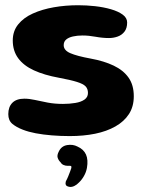

<svg xmlns="http://www.w3.org/2000/svg" viewBox="-20 -514 572 752"><path d="M253.5 19Q217 19 183 16.2Q149 13.5 120 8Q91 2.5 69.5 -6Q44.5 -15.5 28.5 -28.8Q12.5 -42 12.5 -67Q12.5 -95.5 28.5 -111.5Q44.5 -127.5 75.5 -127.5Q94.5 -127.5 117 -122.5Q139.5 -117.5 166.8 -112.2Q194 -107 226.5 -107Q252.5 -107 275 -110.8Q297.5 -114.5 311 -124Q324.5 -133.5 324.5 -150Q324.5 -166 315.2 -175.8Q306 -185.5 281.2 -193.2Q256.5 -201 210.5 -209.5Q153 -220 112.8 -238.5Q72.5 -257 51.2 -286Q30 -315 30 -355.5Q30 -392 51 -418.2Q72 -444.5 108.5 -461Q145 -477.5 190.8 -485.5Q236.5 -493.5 286.5 -493.5Q319 -493.5 352.5 -489.8Q386 -486 414.5 -477.8Q443 -469.5 460.5 -456.8Q478 -444 478 -426Q478 -403.5 467.5 -390Q457 -376.5 440.8 -370.8Q424.5 -365 407 -365Q381.5 -365 354.5 -370Q327.5 -375 303 -375Q282.5 -375 265.8 -371.2Q249 -367.5 239.2 -359.2Q229.5 -351 229.5 -337Q229.5 -317 255.2 -305.8Q281 -294.5 335.5 -284.5Q387.5 -275 425.2 -257Q463 -239 483.5 -210Q504 -181 504 -137Q504 -96.5 485 -67.2Q466 -38 432 -18.8Q398 0.5 352.5 9.8Q307 19 253.5 19ZM253 218Q240 216 237.8 209.8Q235.5 203.5 238 196Q242.5 188 247 177.2Q251.5 166.5 254.5 158Q257.5 151 259 145.2Q260.5 139.5 259 137Q257.5 135.5 254.5 135.5H245.5Q236.5 135.5 229 132.2Q221.5 129 217.5 122Q209.5 114.5 206 104.2Q202.5 94 210.5 79Q220.5 58 243 54.2Q265.5 50.5 283.5 60Q307.5 70.5 316.8 91.2Q326 112 320.5 143.5Q317.5 160.5 308.5 176Q299.5 191.5 288.5 201.5Q281 209.5 271.5 214.2Q262 219 253 218Z"/></svg>

Font: Gluten Thin SemiBold
Style: Regular
Weight: 600
Version: Version 1.300